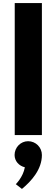

<svg xmlns="http://www.w3.org/2000/svg" viewBox="-20 -880 368 1251"><path d="M163 40C115 40 75 80 75 130C75 170 104 201 142 210C130 275 83 320 83 320L123 351C186 299 253 223 253 130C253 80 213 40 163 40ZM76 0H253V-860H76Z"/></svg>

Font: Sztylet
Style: Bd
Weight: 700
Foundry: Cannot Into Space Fonts, PlusOne Fonts
Version: Version 0.12